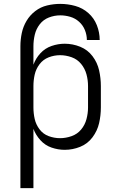

<svg xmlns="http://www.w3.org/2000/svg" viewBox="-20 -763 616 988"><path d="M85 205H152V-100Q164 -68 188 -41.5Q212 -15 245.5 -3.5Q279 8 313 8Q354 8 392.5 -7.5Q431 -23 456 -56.5Q481 -90 490 -129.5Q499 -169 499 -210V-320Q499 -361 490 -401Q481 -441 456 -474Q431 -507 392.5 -522.5Q354 -538 313 -538Q279 -538 245.5 -526.5Q212 -515 188 -489Q164 -463 152 -430V-525Q152 -555 159 -584.5Q166 -614 184.5 -638Q203 -662 231.5 -673Q260 -684 290 -684Q316 -684 341.5 -676.5Q367 -669 387 -651Q407 -633 417 -608Q427 -583 427 -557H493Q493 -596 478.5 -633Q464 -670 434.5 -696Q405 -722 367 -732.5Q329 -743 290 -743Q256 -743 222.5 -735Q189 -727 161.5 -706Q134 -685 116.5 -655.5Q99 -626 92 -592.5Q85 -559 85 -525ZM289 -52Q259 -52 230.5 -62.5Q202 -73 183.5 -97.5Q165 -122 158.5 -151Q152 -180 152 -210V-320Q152 -350 158.5 -379Q165 -408 183.5 -432.5Q202 -457 230.5 -468Q259 -479 289 -479Q319 -479 348.5 -468.5Q378 -458 397.5 -434Q417 -410 425 -380.5Q433 -351 433 -320V-210Q433 -180 425 -150Q417 -120 397.5 -96.5Q378 -73 348.5 -62.5Q319 -52 289 -52Z"/></svg>

Font: Iosevka Sparkle Light
Style: Regular
Weight: 300
Designer: Belleve Invis
Foundry: Belleve Invis
Version: Version 4.5.0; ttfautohint (v1.8.3)